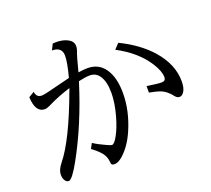

<svg xmlns="http://www.w3.org/2000/svg" viewBox="-132 -953 1245 1135"><g transform="rotate(-20 490.0 -385.5)"><path d="M101.1 -553.2Q105.5 -516.1 139.6 -516.1Q157.2 -516.1 238.3 -537.6Q284.2 -549.8 324.7 -559.1Q348.6 -647.9 348.6 -690.9Q348.6 -746.1 286.1 -746.1L304.7 -783.2Q317.4 -784.2 325.7 -784.2Q368.7 -784.2 398.9 -768.1Q429.7 -751.5 429.7 -721.7Q429.7 -704.1 419.9 -681.2Q414.6 -668.9 389.2 -570.8Q422.4 -576.2 447.3 -576.2Q516.6 -576.2 554.7 -522.5Q594.7 -465.8 594.7 -366.7Q594.7 -253.9 543.9 -138.2Q509.3 -60.1 457.5 -13.7Q428.7 12.2 404.8 12.2Q389.6 12.2 385.7 3.9Q384.3 1.5 382.8 -13.2Q379.4 -52.7 345.2 -85.4Q332 -98.6 303.7 -120.1L320.8 -151.9Q352.1 -131.3 396 -111.8Q407.7 -106.9 412.1 -105Q423.3 -99.6 428.7 -99.6Q443.4 -99.6 463.9 -136.2Q489.7 -181.6 508.3 -248Q530.8 -327.6 530.8 -391.6Q530.8 -461.4 505.4 -499Q483.9 -531.2 444.8 -531.2Q418.9 -531.2 374 -521Q296.9 -273.9 190.4 -82Q137.7 13.2 116.2 13.2Q104.5 13.2 96.2 2.9Q84 -11.7 84 -37.6Q84 -67.4 111.8 -102.1Q200.7 -211.4 303.2 -491.7L307.1 -502Q230 -477.5 175.8 -450.7Q143.1 -434.1 129.4 -434.1Q69.8 -434.1 65.9 -532.2ZM739.7 -356.9Q805.7 -346.7 832 -346.7Q856.9 -346.7 856.9 -371.1Q856.9 -408.2 823.2 -461.4Q762.7 -557.1 639.2 -622.1L669.9 -654.8Q790 -596.7 862.3 -513.7Q944.8 -418.5 944.8 -313Q944.8 -274.4 932.6 -252.9Q919.9 -230 902.3 -230Q886.2 -230 875 -245.1Q843.3 -287.1 801.3 -301.3Q782.2 -308.1 739.7 -315.9Z"/></g></svg>

Font: BIZ UDPMincho
Style: Regular
Weight: 400
Designer: TypeBank Co., Ltd.
Foundry: Morisawa Inc.
Version: Version 1.06